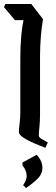

<svg xmlns="http://www.w3.org/2000/svg" viewBox="-46 -740 283 964"><path d="M182 2Q118 -22 83.5 -41.5Q49 -61 49 -77Q49 -91 52.5 -120.5Q56 -150 56 -178V-447Q56 -507 60.5 -557.5Q65 -608 72 -639H29L-26 -704L-19 -720H111L170 -644Q163 -605 159 -555.5Q155 -506 155 -455V-167Q155 -131 152 -103.5Q149 -76 149 -62Q149 -52 156.5 -46.5Q164 -41 194 -25ZM138 37Q167 68 167 103Q167 129 149.5 150Q132 171 85 204L70 190Q88 164 88 144Q88 116 67 91V76Z"/></svg>

Font: Jaini Purva
Style: Regular
Weight: 400
Designer: Maithili Shingre, Girish Dalvi (Devanagari), Taresh Vohra (Latin)
Foundry: Ek Type
Version: Version 2.000; ttfautohint (v1.8.4.7-5d5b)